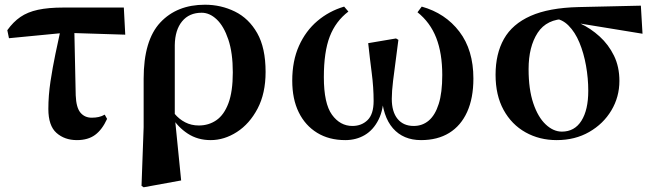

<svg xmlns="http://www.w3.org/2000/svg" viewBox="-20 -577 2767 814"><path d="M18 -415 11 -449Q36 -484 66.5 -505Q97 -526 141 -535.5Q185 -545 249 -545H505L511 -430L256 -438ZM306 17Q254 17 219.5 -13.5Q185 -44 185 -115Q185 -172 194 -231.5Q203 -291 215 -348.5Q227 -406 238 -456H295L301 -173Q303 -121 321 -99.5Q339 -78 369 -78Q385 -78 398.5 -81Q412 -84 424 -91L434 -73Q413 -27 383 -5Q353 17 306 17Z M580 211 589 -38V-243Q589 -406 659.5 -481.5Q730 -557 849 -557Q917 -557 976 -528Q1035 -499 1070.5 -436.5Q1106 -374 1106 -272Q1106 -181 1072 -116.5Q1038 -52 984.5 -17.5Q931 17 873 17Q818 17 776 -10.5Q734 -38 708 -81H704L720 -95Q739 -72 765 -58.5Q791 -45 823 -45Q865 -45 897.5 -67.5Q930 -90 948.5 -139.5Q967 -189 967 -270Q967 -353 948 -409.5Q929 -466 899 -494.5Q869 -523 835 -523Q782 -523 752 -486.5Q722 -450 721 -386V-85L722 -72L748 188L589 217Z M1444 17Q1375 17 1324.5 -14Q1274 -45 1246.5 -101Q1219 -157 1219 -235Q1219 -319 1247.5 -382.5Q1276 -446 1325.5 -488Q1375 -530 1439 -549L1457 -528Q1403 -487 1378 -422Q1353 -357 1353 -250Q1353 -138 1387.5 -90.5Q1422 -43 1474 -43Q1513 -43 1538.5 -68Q1564 -93 1564 -149Q1564 -206 1556 -267.5Q1548 -329 1541 -394L1659 -414L1669 -408Q1665 -374 1658.5 -327Q1652 -280 1646.5 -234.5Q1641 -189 1641 -158Q1641 -103 1665.5 -73Q1690 -43 1734 -43Q1771 -43 1798 -66Q1825 -89 1840 -136.5Q1855 -184 1855 -259Q1855 -351 1829.5 -416.5Q1804 -482 1750 -525L1768 -549Q1868 -521 1927.5 -443Q1987 -365 1987 -244Q1987 -161 1960.5 -102.5Q1934 -44 1884.5 -13.5Q1835 17 1765 17Q1690 17 1646 -33Q1602 -83 1597 -182H1607Q1607 -114 1585 -70Q1563 -26 1526.5 -4.5Q1490 17 1444 17Z M2340 17Q2267 17 2208 -16Q2149 -49 2115 -111Q2081 -173 2081 -260Q2081 -349 2116.5 -412Q2152 -475 2229.5 -509.5Q2307 -544 2433 -547L2697 -553L2704 -434L2410 -482L2381 -497Q2298 -497 2259.5 -438Q2221 -379 2221 -284Q2221 -198 2241 -139Q2261 -80 2293.5 -49.5Q2326 -19 2362 -19Q2416 -19 2445 -65Q2474 -111 2474 -192Q2474 -245 2464.5 -298.5Q2455 -352 2436.5 -396.5Q2418 -441 2390 -469Q2362 -497 2326 -499L2349 -508Q2394 -499 2439 -478Q2484 -457 2522 -422.5Q2560 -388 2583 -341Q2606 -294 2606 -234Q2606 -166 2572 -109Q2538 -52 2478 -17.5Q2418 17 2340 17Z"/></svg>

Font: Noto Serif JP ExtraBold
Style: Regular
Weight: 800
Designer: Ryoko NISHIZUKA 西塚涼子 (kana & ideographs); Frank Grießhammer (Latin, Greek & Cyrillic); Wenlong ZHANG 张文龙 (bopomofo); San
Foundry: Adobe
Version: Version 2.003-H1;hotconv 1.1.1;makeotfexe 2.6.0